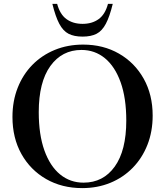

<svg xmlns="http://www.w3.org/2000/svg" viewBox="-20 -955 848 986"><path d="M407 -726Q510.5 -726 591.2 -679.5Q672 -633 718 -550.8Q764 -468.5 764 -361.5Q764 -279.5 737.2 -211.5Q710.5 -143.5 661.8 -93.5Q613 -43.5 546.8 -16.2Q480.5 11 402 11Q298 11 217 -35.5Q136 -82 90 -164.2Q44 -246.5 44 -354.5Q44 -436 70.8 -504Q97.5 -572 146.2 -621.8Q195 -671.5 261.5 -698.8Q328 -726 407 -726ZM409 -17Q510 -17 569.2 -99.5Q628.5 -182 628.5 -336Q628.5 -451.5 599.5 -532.5Q570.5 -613.5 518.8 -656Q467 -698.5 398.5 -698.5Q298 -698.5 238.5 -615.8Q179 -533 179 -379Q179 -263.5 208 -182.5Q237 -101.5 288.8 -59.2Q340.5 -17 409 -17ZM404 -832.5Q453 -832.5 486.5 -856.8Q520 -881 534.5 -935H559Q543 -869.5 523.5 -832.8Q504 -796 475.8 -781.5Q447.5 -767 404 -767Q360.5 -767 332.2 -781.5Q304 -796 284.5 -832.8Q265 -869.5 249 -935H273.5Q288 -881 321.5 -856.8Q355 -832.5 404 -832.5Z"/></svg>

Font: Newsreader Display Medium
Style: Regular
Weight: 500
Designer: Hugues Gentile
Foundry: Production Type
Version: Version 1.001